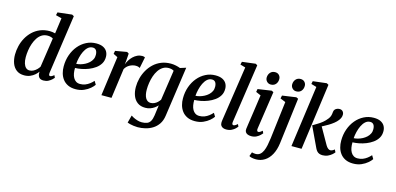

<svg xmlns="http://www.w3.org/2000/svg" viewBox="-88 -1398 4607 2233"><g transform="rotate(15 2215.5 -281.0)"><path d="M477.5 -96Q475.5 -78 479 -68.8Q482.5 -59.5 492.5 -59.5Q501.5 -59.5 512 -64.8Q522.5 -70 538.5 -83.5L552 -55Q546.5 -47.5 530.2 -32Q514 -16.5 489 -3.2Q464 10 430.5 10Q396.5 10 379.8 -7.2Q363 -24.5 361 -58.5L361.5 -78Q347 -57 323.8 -36.8Q300.5 -16.5 269 -3.2Q237.5 10 198 10Q141.5 10 105 -17.8Q68.5 -45.5 51.2 -92.2Q34 -139 34 -196Q34 -248 46.8 -300.8Q59.5 -353.5 85.5 -400.5Q111.5 -447.5 150.2 -484.5Q189 -521.5 240.5 -542.8Q292 -564 356.5 -564Q371.5 -564 388.5 -561.5Q405.5 -559 421 -555L447 -743.5L376 -762L384.5 -797.5L556 -817L579.5 -804ZM410.5 -490Q398 -498.5 380.8 -502.8Q363.5 -507 345.5 -507Q305.5 -507 275.2 -488Q245 -469 223.8 -436.5Q202.5 -404 188.8 -364Q175 -324 168.8 -281.5Q162.5 -239 162.5 -200.5Q162.5 -157.5 172.2 -126Q182 -94.5 200 -77.8Q218 -61 243 -61Q268 -61 290 -72.5Q312 -84 329.8 -101.5Q347.5 -119 358 -137Z M1032.5 -99.5Q1019 -78.5 989.2 -52.8Q959.5 -27 916 -8Q872.5 11 817 11Q762.5 11 724 -7.8Q685.5 -26.5 661.5 -58.5Q637.5 -90.5 626.8 -130Q616 -169.5 616.5 -211Q616.5 -285 639.2 -349.2Q662 -413.5 702.5 -462Q743 -510.5 797.5 -538.2Q852 -566 916 -566Q966.5 -566 998.8 -550Q1031 -534 1046.8 -506.5Q1062.5 -479 1063 -445Q1064 -398 1042.8 -362.2Q1021.5 -326.5 986 -301Q950.5 -275.5 908.5 -259Q866.5 -242.5 824.2 -234.5Q782 -226.5 748.5 -226Q747.5 -192 752.8 -162.2Q758 -132.5 770.8 -109.8Q783.5 -87 803.8 -74Q824 -61 852.5 -61Q885.5 -61 913.8 -72Q942 -83 965.5 -101Q989 -119 1008 -140.5ZM888.5 -509Q855 -509 830.2 -486.8Q805.5 -464.5 788.5 -429.2Q771.5 -394 761.8 -353.5Q752 -313 749.5 -276Q773.5 -277 800.2 -284.5Q827 -292 852.8 -305.5Q878.5 -319 899.2 -338Q920 -357 932.2 -381.8Q944.5 -406.5 943.5 -436.5Q942.5 -472.5 928.2 -490.8Q914 -509 888.5 -509Z M1127 0 1192 -475 1140 -501 1147 -538.5 1286 -563 1308.5 -549 1302 -459.5 1297 -416.5Q1306 -442 1322 -468Q1338 -494 1360.2 -515.5Q1382.5 -537 1410 -550.2Q1437.5 -563.5 1469 -563.5Q1480 -563.5 1489.2 -561Q1498.5 -558.5 1502.5 -555L1475.5 -421Q1471 -425 1458 -429.5Q1445 -434 1424.5 -434Q1406.5 -434 1388.5 -429Q1370.5 -424 1353.2 -414.8Q1336 -405.5 1322 -391.8Q1308 -378 1298 -360L1248.5 0Z M1911.5 36.5Q1903 97.5 1874.8 138.8Q1846.5 180 1806 204.8Q1765.5 229.5 1719.8 240.2Q1674 251 1629.5 251Q1606 251 1581 247.5Q1556 244 1535.5 239Q1515 234 1504.5 229L1528.5 138Q1537.5 145 1558.5 155.8Q1579.5 166.5 1606.5 175Q1633.5 183.5 1661 183.5Q1698.5 183.5 1724 173.2Q1749.5 163 1764.2 137.5Q1779 112 1785.5 66.5L1802 -58Q1786.5 -40.5 1764.8 -25Q1743 -9.5 1716 0.2Q1689 10 1656.5 10Q1599.5 10 1562.2 -17.2Q1525 -44.5 1507 -91Q1489 -137.5 1489 -196Q1489 -248.5 1502.5 -301Q1516 -353.5 1542.5 -400.5Q1569 -447.5 1608.2 -484.5Q1647.5 -521.5 1699 -542.5Q1750.5 -563.5 1814.5 -563.5Q1845 -563.5 1875.8 -556.8Q1906.5 -550 1927.5 -541.5L1997.5 -563.5ZM1865 -491.5Q1853 -499.5 1837 -503.5Q1821 -507.5 1803.5 -507.5Q1763.5 -507.5 1733.2 -488.2Q1703 -469 1681.2 -436.5Q1659.5 -404 1646 -364Q1632.5 -324 1626 -281.5Q1619.5 -239 1619.5 -200Q1619.5 -167 1625 -141Q1630.5 -115 1641.2 -97.2Q1652 -79.5 1667 -70.2Q1682 -61 1701.5 -61Q1725 -61 1746.2 -70.8Q1767.5 -80.5 1784 -96.2Q1800.5 -112 1811.5 -129.5Z M2468.5 -99.5Q2455 -78.5 2425.2 -52.8Q2395.5 -27 2352 -8Q2308.5 11 2253 11Q2198.5 11 2160 -7.8Q2121.5 -26.5 2097.5 -58.5Q2073.5 -90.5 2062.8 -130Q2052 -169.5 2052.5 -211Q2052.5 -285 2075.2 -349.2Q2098 -413.5 2138.5 -462Q2179 -510.5 2233.5 -538.2Q2288 -566 2352 -566Q2402.5 -566 2434.8 -550Q2467 -534 2482.8 -506.5Q2498.5 -479 2499 -445Q2500 -398 2478.8 -362.2Q2457.5 -326.5 2422 -301Q2386.5 -275.5 2344.5 -259Q2302.5 -242.5 2260.2 -234.5Q2218 -226.5 2184.5 -226Q2183.5 -192 2188.8 -162.2Q2194 -132.5 2206.8 -109.8Q2219.5 -87 2239.8 -74Q2260 -61 2288.5 -61Q2321.5 -61 2349.8 -72Q2378 -83 2401.5 -101Q2425 -119 2444 -140.5ZM2324.5 -509Q2291 -509 2266.2 -486.8Q2241.5 -464.5 2224.5 -429.2Q2207.5 -394 2197.8 -353.5Q2188 -313 2185.5 -276Q2209.5 -277 2236.2 -284.5Q2263 -292 2288.8 -305.5Q2314.5 -319 2335.2 -338Q2356 -357 2368.2 -381.8Q2380.5 -406.5 2379.5 -436.5Q2378.5 -472.5 2364.2 -490.8Q2350 -509 2324.5 -509Z M2683.5 -95Q2681 -78 2685.5 -68.8Q2690 -59.5 2699.5 -59.5Q2708.5 -59.5 2719 -65Q2729.5 -70.5 2748 -86.5L2761 -58.5Q2755 -50 2738.8 -33.8Q2722.5 -17.5 2695.5 -3.8Q2668.5 10 2630 10Q2611.5 10 2594.8 3.8Q2578 -2.5 2567.8 -16.5Q2557.5 -30.5 2558 -53.5Q2558 -58.5 2558.5 -65.2Q2559 -72 2560 -79Q2561 -86 2561.5 -90.5L2659.5 -744L2596.5 -762.5L2605 -797.5L2766 -817.5L2788 -804.5Z M2932.5 10Q2906.5 10 2888.5 2.2Q2870.5 -5.5 2861.8 -20.2Q2853 -35 2855.5 -57Q2858 -77 2862.8 -110Q2867.5 -143 2873.8 -185Q2880 -227 2887 -275.2Q2894 -323.5 2901.2 -374.8Q2908.5 -426 2915.5 -476.5L2856 -502.5L2862.5 -538.5L3026.5 -563L3050 -551.5L2982.5 -95.5Q2980 -77.5 2984.8 -68.5Q2989.5 -59.5 2998.5 -59.5Q3008.5 -59.5 3019.2 -65.5Q3030 -71.5 3047 -86.5L3060 -58Q3054 -50 3037.5 -33.8Q3021 -17.5 2994.5 -3.8Q2968 10 2932.5 10ZM2996 -629Q2968 -629 2948.8 -649.2Q2929.5 -669.5 2930.5 -698.5Q2932 -734 2953.5 -757.8Q2975 -781.5 3010.5 -781.5Q3041.5 -781.5 3059.5 -761.8Q3077.5 -742 3077 -715Q3077 -678.5 3055.8 -653.8Q3034.5 -629 2996 -629Z M3278.5 2Q3268 83.5 3237 140.2Q3206 197 3159.2 226.5Q3112.5 256 3055.5 256Q3029.5 256 3006.2 251.2Q2983 246.5 2973 238L2990.5 189.5Q2998 192 3011 194Q3024 196 3034.5 196Q3066.5 196 3088 178.8Q3109.5 161.5 3123 131Q3136.5 100.5 3144.8 60Q3153 19.5 3159 -26.5L3213.5 -476L3149 -502.5L3157 -539L3323.5 -563L3347.5 -551.5ZM3303 -629Q3275 -629 3255.8 -649.2Q3236.5 -669.5 3237.5 -698.5Q3239 -734 3260.5 -757.8Q3282 -781.5 3317.5 -781.5Q3348.5 -781.5 3366.5 -761.8Q3384.5 -742 3384 -715Q3384 -678.5 3362.8 -653.8Q3341.5 -629 3303 -629Z M3415 0 3517 -739 3452 -758 3459 -793 3623 -812.5 3646.5 -799.5 3537 0ZM3791.5 9.5Q3768.5 9.5 3751.8 3Q3735 -3.5 3723 -16.8Q3711 -30 3702 -49L3585.5 -295.5Q3614.5 -313.5 3642.2 -329.8Q3670 -346 3697.2 -368Q3724.5 -390 3750.5 -423.5Q3765.5 -443 3771.2 -463.2Q3777 -483.5 3778 -503.5Q3779 -525 3789.8 -537.8Q3800.5 -550.5 3815.8 -556Q3831 -561.5 3845 -561.5Q3870.5 -561.5 3884.2 -546Q3898 -530.5 3898.5 -508.5Q3899 -488 3891.2 -469.8Q3883.5 -451.5 3871.5 -436.5Q3854.5 -414 3827.8 -392.8Q3801 -371.5 3771 -353.5Q3741 -335.5 3713.2 -321.2Q3685.5 -307 3665 -297.5L3680.5 -339L3808 -114.5Q3820.5 -93 3835 -81.5Q3849.5 -70 3862 -70Q3871.5 -70 3885 -75Q3898.5 -80 3912.5 -93L3928.5 -62.5Q3920 -49.5 3900.5 -32.8Q3881 -16 3853.2 -3.2Q3825.5 9.5 3791.5 9.5Z M4373.5 -99.5Q4360 -78.5 4330.2 -52.8Q4300.5 -27 4257 -8Q4213.5 11 4158 11Q4103.5 11 4065 -7.8Q4026.5 -26.5 4002.5 -58.5Q3978.5 -90.5 3967.8 -130Q3957 -169.5 3957.5 -211Q3957.5 -285 3980.2 -349.2Q4003 -413.5 4043.5 -462Q4084 -510.5 4138.5 -538.2Q4193 -566 4257 -566Q4307.5 -566 4339.8 -550Q4372 -534 4387.8 -506.5Q4403.5 -479 4404 -445Q4405 -398 4383.8 -362.2Q4362.5 -326.5 4327 -301Q4291.5 -275.5 4249.5 -259Q4207.5 -242.5 4165.2 -234.5Q4123 -226.5 4089.5 -226Q4088.5 -192 4093.8 -162.2Q4099 -132.5 4111.8 -109.8Q4124.5 -87 4144.8 -74Q4165 -61 4193.5 -61Q4226.5 -61 4254.8 -72Q4283 -83 4306.5 -101Q4330 -119 4349 -140.5ZM4229.5 -509Q4196 -509 4171.2 -486.8Q4146.5 -464.5 4129.5 -429.2Q4112.5 -394 4102.8 -353.5Q4093 -313 4090.5 -276Q4114.5 -277 4141.2 -284.5Q4168 -292 4193.8 -305.5Q4219.5 -319 4240.2 -338Q4261 -357 4273.2 -381.8Q4285.5 -406.5 4284.5 -436.5Q4283.5 -472.5 4269.2 -490.8Q4255 -509 4229.5 -509Z"/></g></svg>

Font: Merriweather 28pt SemiBold
Style: Italic
Weight: 600
Italic angle: -7.8°
Version: Version 2.101